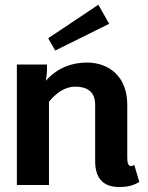

<svg xmlns="http://www.w3.org/2000/svg" viewBox="-20 -768 615 797"><path d="M433.3 -669.2 388.3 -748.3 180 -609.2 209.2 -558.3ZM183.3 0V-345.8C210.8 -379.2 247.5 -408.3 291.7 -408.3C334.2 -408.3 375 -393.3 375 -333.3V-100C375 -35 401.7 8.3 475 8.3C522.5 8.3 540 -3.3 558.3 -12.5L537.5 -83.3C537.5 -83.3 528.3 -76.7 520.8 -79.2C511.7 -82.5 508.3 -90 508.3 -116.7V-333.3C508.3 -453.3 429.2 -508.3 341.7 -508.3C257.5 -508.3 202.5 -470 170 -432.5C172.5 -444.2 174.2 -458.3 175 -475V-500H50V0Z"/></svg>

Font: BoonHome
Style: Bold
Weight: 700
Designer: Sungsit Sawaiwan
Foundry: Sungsit Sawaiwan
Version: Version 0.2